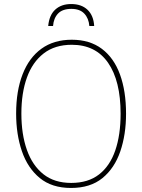

<svg xmlns="http://www.w3.org/2000/svg" viewBox="-20 -922 705 952"><path d="M605 -358Q605 -255 576.5 -171.5Q548 -88 488 -39Q428 10 332 10Q237 10 177 -39.5Q117 -89 88.5 -172.5Q60 -256 60 -359Q60 -471 92 -553.5Q124 -636 185.5 -680.5Q247 -725 336 -725Q425 -725 485 -680Q545 -635 575 -552.5Q605 -470 605 -358ZM86 -359Q86 -256 113.5 -178.5Q141 -101 195.5 -58Q250 -15 333 -15Q417 -15 471 -57Q525 -99 551.5 -176Q578 -253 578 -358Q578 -521 516 -610.5Q454 -700 336 -700Q252 -700 196.5 -657Q141 -614 113.5 -537.5Q86 -461 86 -359ZM333 -902Q384 -902 414 -873.5Q444 -845 447 -793H423Q420 -831 398 -854.5Q376 -878 334 -878Q290 -878 268 -855Q246 -832 243 -793H219Q224 -847 254 -874.5Q284 -902 333 -902Z"/></svg>

Font: Noto Sans SemiCondensed Thin
Style: Regular
Weight: 100
Width: 4
Designer: Monotype Design Team
Foundry: Monotype Imaging Inc.
Version: Version 2.013; ttfautohint (v1.8.4.7-5d5b)